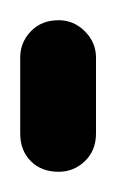

<svg xmlns="http://www.w3.org/2000/svg" viewBox="-20 -170 115 190"><path d="M0 -38H75V-113H0ZM38 -75Q21 -75 10.5 -64Q0 -53 0 -38Q0 -21 10.5 -10.5Q21 0 38 0Q53 0 64 -10.5Q75 -21 75 -38Q75 -53 64 -64Q53 -75 38 -75ZM38 -150Q21 -150 10.5 -139Q0 -128 0 -113Q0 -96 10.5 -85.5Q21 -75 38 -75Q53 -75 64 -85.5Q75 -96 75 -113Q75 -128 64 -139Q53 -150 38 -150Z"/></svg>

Font: Wavefont Medium
Style: Regular
Weight: 500
Version: Version 3.004;gftools[0.9.33]